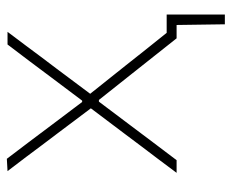

<svg xmlns="http://www.w3.org/2000/svg" viewBox="-78 -458 677 561"><g transform="rotate(-90 260.5 -177.5)"><path d="M36 0Q60.5 -33 78.8 -57.2Q97 -81.5 113.5 -103Q129.5 -124.5 148 -149L224.5 -250.5L152 -347Q133 -372.5 116.5 -394Q100 -415.5 82.5 -439.5Q64.5 -463 41 -494L77 -496Q106.5 -457.5 129 -427.5Q151.5 -397.5 177 -363.5L243 -276H247L313.5 -364.5Q338.5 -398 361 -428Q383.5 -457.5 411 -494H448Q424 -462 407 -439.5Q390 -416.5 374.8 -396.2Q359.5 -376 341 -351.5L267 -252.5L349.5 -149Q373 -119 395 -91.5Q417 -64 445 -29H498.5V141H470L468 0H429Q400.5 -36 377.5 -65Q354.5 -94 326 -130L249 -227H244L174 -134Q146.5 -97.5 123.8 -67.2Q101 -37 73 0Z"/></g></svg>

Font: Heraclito Thin
Style: Regular
Weight: 100
Designer: Kostas Bartsokas (font) & Cristiano Sobral (main changes)
Foundry: Kostas Bartsokas (font) & Cristiano Sobral (main changes)
Version: Version 1.00;July 8, 2020;FontCreator 13.0.0.2655 64-bit